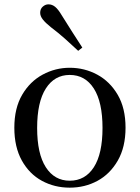

<svg xmlns="http://www.w3.org/2000/svg" viewBox="-20 -849 644 884"><path d="M301 15Q231 15 173 -16.5Q115 -48 80.5 -110Q46 -172 46 -261Q46 -351 82 -412.5Q118 -474 176.5 -505.5Q235 -537 301 -537Q369 -537 427.5 -505.5Q486 -474 522 -412.5Q558 -351 558 -261Q558 -172 522.5 -110Q487 -48 429 -16.5Q371 15 301 15ZM301 -17Q372 -17 412 -79Q452 -141 452 -260Q452 -379 412 -441.5Q372 -504 301 -504Q231 -504 191 -441.5Q151 -379 151 -260Q151 -141 191 -79Q231 -17 301 -17ZM359 -630 340 -615Q311 -642 281 -669Q251 -696 214 -724Q189 -744 177 -759.5Q165 -775 165 -790Q165 -808 177 -818.5Q189 -829 203 -829Q220 -829 234 -817.5Q248 -806 264 -779Q290 -737 313.5 -700.5Q337 -664 359 -630Z"/></svg>

Font: Noto Serif KR ExtraLight Medium
Style: Regular
Weight: 500
Version: Version 2.002-H1;hotconv 1.1.0;makeotfexe 2.6.0